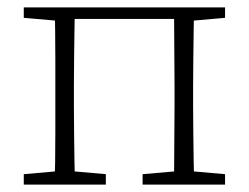

<svg xmlns="http://www.w3.org/2000/svg" viewBox="-20 -497 670 517"><path d="M127 0Q128 -25 128.5 -62.5Q129 -100 129 -140Q129 -180 129 -212V-265Q129 -297 129 -337Q129 -377 128.5 -415Q128 -453 127 -477H182Q181 -453 180.5 -415Q180 -377 179.5 -337Q179 -297 179 -265V-212Q179 -180 179.5 -140Q180 -100 180.5 -62.5Q181 -25 182 0ZM448 0Q449 -25 449 -62.5Q449 -100 449.5 -140Q450 -180 450 -212V-265Q450 -297 449.5 -337Q449 -377 449 -415Q449 -453 448 -477H503Q502 -453 501.5 -415Q501 -377 500.5 -337Q500 -297 500 -265V-212Q500 -180 500.5 -140Q501 -100 501.5 -62.5Q502 -25 503 0ZM44 0V-28L147 -37H163L265 -28V0ZM364 0V-28L468 -37H484L586 -28V0ZM44 -449V-477H155V-440H147ZM474 -440V-477H586V-449L484 -440ZM156 -446V-477H473V-446Z"/></svg>

Font: Source Serif 4 18pt Light
Style: Regular
Weight: 300
Designer: Frank Grießhammer
Foundry: Adobe Systems Incorporated
Version: Version 4.004;hotconv 1.0.116;makeotfexe 2.5.65601